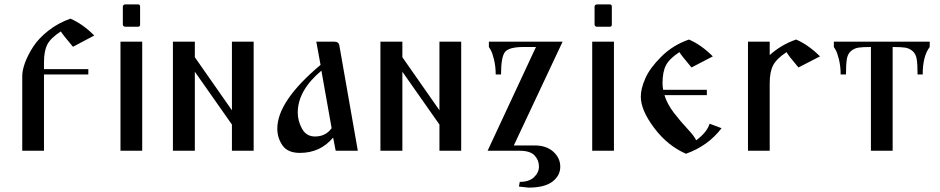

<svg xmlns="http://www.w3.org/2000/svg" viewBox="-20 -691 4310 880"><path d="M82 0H181.6V-349.6H384.8V-374H181.6V-405.3C181.6 -439.8 186.7 -467 196.8 -486.8C206.9 -506.7 227.5 -526.7 258.8 -546.9C264 -537.8 282.6 -514.3 314.5 -476.6L412.1 -528.3C377 -563.5 340.5 -589.2 302.7 -605.5C265.6 -592.4 232.1 -574.2 202.1 -550.8C172.2 -527.3 148.9 -502.8 132.3 -477.1C115.7 -451.3 103.2 -426.9 94.7 -403.8C86.3 -380.7 82 -360.4 82 -342.8Z M553.7 -568.4H612.3C618.8 -568.4 622.1 -571.6 622.1 -578.1V-661.1C622.1 -667.6 618.8 -670.9 612.3 -670.9H553.7C551.1 -670.9 548.7 -669.9 546.4 -668C544.1 -666 543 -663.7 543 -661.1V-578.1C543 -575.5 544.1 -573.2 546.4 -571.3C548.7 -569.3 551.1 -568.4 553.7 -568.4ZM532.2 -500V0H631.8V-500Z M873 0V-362.3L1043 -120.1V0H1142.6V-500H1043V-185.5L873 -428.7V-500H772.5V0Z M1535.2 -483.4C1533.2 -494.5 1525.4 -500 1511.7 -500H1429.7L1449.2 -393.6C1317.1 -282.9 1251 -185.5 1251 -101.6C1251 -72.9 1259 -47.2 1274.9 -24.4C1290.9 -1.6 1317.4 9.8 1354.5 9.8C1417 9.8 1467.8 -13.7 1506.8 -60.5L1518.6 0H1620.1ZM1500 -103.5C1481.8 -78.1 1456.4 -65.4 1423.8 -65.4C1397.1 -65.4 1377.3 -77.3 1364.3 -101.1C1351.2 -124.8 1344.7 -149.4 1344.7 -174.8C1344.7 -242.5 1380.9 -306.6 1453.1 -367.2Z M1824.2 0V-362.3L1994.1 -120.1V0H2093.8V-500H1994.1V-185.5L1824.2 -428.7V-500H1723.6V0Z M2358.4 164.1 2402.3 168.9C2451.2 168.9 2487.6 159.8 2511.7 141.6C2535.8 123.4 2547.9 100.6 2547.9 73.2C2547.9 46.5 2537.3 23.6 2516.1 4.4C2495 -14.8 2466.5 -24.4 2430.7 -24.4H2335L2558.6 -500H2220.7V-475.6L2228.5 -462.9C2233.7 -454.4 2238.9 -439.6 2244.1 -418.5C2249.3 -397.3 2252 -374.3 2252 -349.6H2276.4C2276.4 -403.6 2282.6 -438.2 2294.9 -453.1C2307.3 -468.1 2335.6 -475.6 2379.9 -475.6H2436.5L2214.8 0H2362.3C2394.2 0 2416.8 7.2 2430.2 21.5C2443.5 35.8 2450.2 52.7 2450.2 72.3C2450.2 90.5 2442.7 106.8 2427.7 121.1C2412.8 135.4 2391 142.6 2362.3 142.6Z M2715.8 -568.4H2774.4C2780.9 -568.4 2784.2 -571.6 2784.2 -578.1V-661.1C2784.2 -667.6 2780.9 -670.9 2774.4 -670.9H2715.8C2713.2 -670.9 2710.8 -669.9 2708.5 -668C2706.2 -666 2705.1 -663.7 2705.1 -661.1V-578.1C2705.1 -575.5 2706.2 -573.2 2708.5 -571.3C2710.8 -569.3 2713.2 -568.4 2715.8 -568.4ZM2694.3 -500V0H2793.9V-500Z M3149.4 -381.8 3247.1 -432.6C3211.9 -467.8 3175.5 -493.5 3137.7 -509.8C3088.9 -492.8 3046.9 -467 3011.7 -432.1C2976.6 -397.3 2952 -364.1 2938 -332.5C2924 -300.9 2917 -272.8 2917 -248C2917 -207 2937.3 -159.3 2978 -105C3018.7 -50.6 3067.4 -11.1 3124 13.7C3191.7 -10.4 3246.1 -49.5 3287.1 -103.5L3232.4 -124C3224.6 -98 3204.1 -72.6 3170.9 -47.9C3165 -60.9 3151.7 -78.5 3130.9 -100.6C3110 -122.7 3089.4 -147.1 3068.8 -173.8C3048.3 -200.5 3033.9 -227.5 3025.4 -254.9H3219.7V-279.3H3019.5C3017.6 -289.1 3016.6 -299.2 3016.6 -309.6C3016.6 -344.1 3021.8 -371.4 3032.2 -391.6C3042.6 -411.8 3063.2 -432 3093.8 -452.1C3099 -443 3117.5 -419.6 3149.4 -381.8Z M3408.2 -500V0H3507.8V-309.6C3507.8 -344.1 3513 -371.4 3523.4 -391.6C3533.9 -411.8 3554.4 -432 3585 -452.1C3590.8 -441.1 3609 -417.6 3639.6 -381.8L3738.3 -432.6C3703.1 -467.8 3666.7 -493.5 3628.9 -509.8C3583.3 -494.1 3543 -470.4 3507.8 -438.5V-500Z M3971.7 0H4071.3V-475.6C4097.3 -475.6 4116.5 -474.6 4128.9 -472.7C4141.3 -470.7 4152.5 -465.5 4162.6 -457C4172.7 -448.6 4179 -436.2 4181.6 -419.9C4184.2 -403.6 4185.5 -380.2 4185.5 -349.6H4209C4209 -405.6 4219.7 -447.6 4241.2 -475.6V-500H3801.8V-475.6L3809.6 -462.9C3814.8 -454.4 3820 -439.6 3825.2 -418.5C3830.4 -397.3 3833 -374.3 3833 -349.6H3857.4C3857.4 -380.2 3858.7 -403.6 3861.3 -419.9C3863.9 -436.2 3870.3 -448.6 3880.4 -457C3890.5 -465.5 3901.7 -470.7 3914.1 -472.7C3926.4 -474.6 3945.6 -475.6 3971.7 -475.6Z"/></svg>

Font: TriodPostnaja
Style: Medium
Weight: 500
Version: 20110805; ttfautohint (v0.96) -l 8 -r 50 -G 200 -x 14 -w "G"